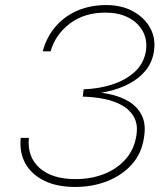

<svg xmlns="http://www.w3.org/2000/svg" viewBox="-20 -730 631 759"><path d="M308 -356Q359 -358 406 -368.5Q453 -379 491.5 -399.5Q530 -420 555.5 -451Q581 -482 588 -524Q597 -576 574.5 -618Q552 -660 506.5 -685Q461 -710 400 -710Q336 -710 284 -687Q232 -664 197.5 -622.5Q163 -581 149 -527H180Q199 -594 257 -637.5Q315 -681 399 -680Q451 -680 489.5 -659.5Q528 -639 546 -603.5Q564 -568 556 -523Q546 -475 510 -443.5Q474 -412 422 -395.5Q370 -379 311 -377ZM277 9Q347 9 405.5 -14.5Q464 -38 502 -81Q540 -124 549 -185Q558 -238 541 -273Q524 -308 489 -329Q454 -350 407.5 -359Q361 -368 311 -369L307 -348Q350 -347 391 -339Q432 -331 463.5 -313Q495 -295 511 -264.5Q527 -234 518 -188Q509 -137 475.5 -99.5Q442 -62 391 -42Q340 -22 278 -22Q186 -22 136.5 -66Q87 -110 94 -185H62Q56 -127 80.5 -83.5Q105 -40 155 -15.5Q205 9 277 9Z"/></svg>

Font: Jost ExtraLight
Style: Italic
Weight: 250
Italic angle: -5°
Version: Version 3.710